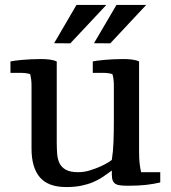

<svg xmlns="http://www.w3.org/2000/svg" viewBox="-20 -756 701 788"><path d="M202.1 -578.6 293.9 -735.8H416.5L268.6 -578.1ZM365.7 -578.6 458 -735.8H580.1L432.6 -578.1ZM550.8 -131.3Q550.8 -103.5 553.2 -83.7Q555.7 -64 559.1 -49.3H637.7V-7.3Q612.3 -1 580.3 2.7Q548.3 6.3 508.8 6.3Q490.2 6.3 476.8 5.1Q463.4 3.9 455.1 -0.7Q446.8 -5.4 442.9 -14.6Q439 -23.9 439 -39.6V-56.2L431.6 -50.8Q416.5 -39.6 399.9 -28.6Q383.3 -17.6 362.1 -8.5Q340.8 0.5 314 6.1Q287.1 11.7 252 11.7Q177.7 11.7 143.6 -28.3Q109.4 -68.4 109.4 -146V-404.8Q109.4 -418.9 107.9 -430.4Q106.4 -441.9 104 -451.7Q95.2 -454.6 85 -455.8Q74.7 -457 63.5 -457H22.9V-503.9Q29.3 -505.4 42 -507.1Q54.7 -508.8 71.5 -510.3Q88.4 -511.7 108.2 -512.7Q127.9 -513.7 148.4 -513.7Q167 -513.7 184.1 -511.5Q201.2 -509.3 212.9 -503.9V-171.9Q212.9 -146.5 214.6 -124.3Q216.3 -102.1 224.6 -85.4Q232.9 -68.8 250.7 -59.1Q268.6 -49.3 300.8 -49.3Q325.2 -49.3 349.6 -56.9Q374 -64.5 393.8 -73.5Q413.6 -82.5 426 -90.6Q438.5 -98.6 439 -100.1Q444.3 -132.8 445.8 -173.8Q447.3 -214.8 447.3 -259.3V-404.8Q447.3 -432.6 441.4 -451.7Q433.1 -454.6 422.9 -455.8Q412.6 -457 401.4 -457H360.8V-503.9Q367.2 -505.4 379.9 -507.1Q392.6 -508.8 409.4 -510.3Q426.3 -511.7 446 -512.7Q465.8 -513.7 486.3 -513.7Q504.9 -513.7 522.2 -511.5Q539.6 -509.3 550.8 -503.9Z"/></svg>

Font: Tienne
Style: Regular
Weight: 400
Designer: vernon adams
Foundry: vernon adams
Version: Version 1.001